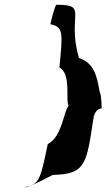

<svg xmlns="http://www.w3.org/2000/svg" viewBox="-20 -740 448 808"><path d="M87 47C85 58 202 -4 202 -4C343 -6 344 -54 373 -240C377 -268 390 -283 408 -284C408 -284 407 -342 400 -351C388 -416 379 -474 312 -496C260 -678 355 -720 218 -720C211 -720 194 -648 192 -638C248 -627 244 -600 230 -456C282 -428 254 -314 269 -295C248 -274 241 -162 181 -134C151 10 147 36 87 47Z"/></svg>

Font: Ampere
Style: SCUltExtIta
Weight: 400
Version: Version 1